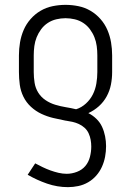

<svg xmlns="http://www.w3.org/2000/svg" viewBox="-20 -548 540 791"><path d="M260 223Q216 223 174 208.5Q132 194 94 172L125 125Q140 133 155.5 140.5Q171 148 187.5 154Q204 160 221 164Q238 168 255 168Q276 168 297 160Q318 152 331.5 136Q345 120 350.5 98.5Q356 77 356 56Q356 42 353.5 28Q351 14 345 1Q339 -12 328.5 -21.5Q318 -31 305 -37Q292 -43 278.5 -46Q265 -49 251 -51H250Q224 -56 199 -62Q174 -68 150.5 -79Q127 -90 107.5 -108Q88 -126 76.5 -149.5Q65 -173 61.5 -199Q58 -225 58 -251V-320Q58 -347 62.5 -373.5Q67 -400 77.5 -424.5Q88 -449 106 -469.5Q124 -490 147 -503.5Q170 -517 196.5 -522.5Q223 -528 250 -528Q277 -528 303.5 -522.5Q330 -517 353 -503.5Q376 -490 394 -469.5Q412 -449 422.5 -424.5Q433 -400 437.5 -373.5Q442 -347 442 -320V-251Q442 -225 437 -199.5Q432 -174 419.5 -151Q407 -128 387.5 -110.5Q368 -93 344 -82Q362 -73 377 -58.5Q392 -44 400.5 -25.5Q409 -7 413 13.5Q417 34 417 54Q417 76 413 97.5Q409 119 400 139Q391 159 376.5 175.5Q362 192 343 203Q324 214 302.5 218.5Q281 223 260 223ZM294 -98Q316 -105 334 -121.5Q352 -138 362.5 -159Q373 -180 377 -204Q381 -228 381 -251V-320Q381 -339 378.5 -358Q376 -377 369 -394.5Q362 -412 350.5 -427.5Q339 -443 323 -453.5Q307 -464 288 -468.5Q269 -473 250 -473Q231 -473 212 -468.5Q193 -464 177 -453.5Q161 -443 149.5 -427.5Q138 -412 131 -394.5Q124 -377 121.5 -358Q119 -339 119 -320V-251Q119 -229 122.5 -207Q126 -185 137.5 -166.5Q149 -148 167.5 -135.5Q186 -123 207.5 -116.5Q229 -110 250.5 -106.5Q272 -103 293 -98Z"/></svg>

Font: Iosevka Custom Light
Style: Regular
Weight: 300
Monospace: yes
Designer: Belleve Invis
Foundry: Belleve Invis
Version: Version 27.3.5